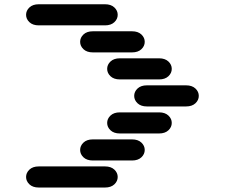

<svg xmlns="http://www.w3.org/2000/svg" viewBox="-20 -881 1040 888"><path d="M159.2 -13.7H465.8Q493.2 -13.7 508.8 -28.3Q524.4 -43 524.4 -62.5Q524.4 -82 508.8 -96.7Q493.2 -111.3 465.8 -111.3H159.2Q131.8 -111.3 116.2 -96.7Q100.6 -82 100.6 -62.5Q100.6 -43 116.2 -28.3Q131.8 -13.7 159.2 -13.7ZM409.2 -138.7H590.8Q618.2 -138.7 633.8 -153.3Q649.4 -168 649.4 -187.5Q649.4 -207 633.8 -221.7Q618.2 -236.3 590.8 -236.3H409.2Q381.8 -236.3 366.2 -221.7Q350.6 -207 350.6 -187.5Q350.6 -168 366.2 -153.3Q381.8 -138.7 409.2 -138.7ZM534.2 -263.7H715.8Q743.2 -263.7 758.8 -278.3Q774.4 -293 774.4 -312.5Q774.4 -332 758.8 -346.7Q743.2 -361.3 715.8 -361.3H534.2Q506.8 -361.3 491.2 -346.7Q475.6 -332 475.6 -312.5Q475.6 -293 491.2 -278.3Q506.8 -263.7 534.2 -263.7ZM659.2 -388.7H840.8Q868.2 -388.7 883.8 -403.3Q899.4 -418 899.4 -437.5Q899.4 -457 883.8 -471.7Q868.2 -486.3 840.8 -486.3H659.2Q631.8 -486.3 616.2 -471.7Q600.6 -457 600.6 -437.5Q600.6 -418 616.2 -403.3Q631.8 -388.7 659.2 -388.7ZM534.2 -513.7H715.8Q743.2 -513.7 758.8 -528.3Q774.4 -543 774.4 -562.5Q774.4 -582 758.8 -596.7Q743.2 -611.3 715.8 -611.3H534.2Q506.8 -611.3 491.2 -596.7Q475.6 -582 475.6 -562.5Q475.6 -543 491.2 -528.3Q506.8 -513.7 534.2 -513.7ZM409.2 -638.7H590.8Q618.2 -638.7 633.8 -653.3Q649.4 -668 649.4 -687.5Q649.4 -707 633.8 -721.7Q618.2 -736.3 590.8 -736.3H409.2Q381.8 -736.3 366.2 -721.7Q350.6 -707 350.6 -687.5Q350.6 -668 366.2 -653.3Q381.8 -638.7 409.2 -638.7ZM159.2 -763.7H465.8Q493.2 -763.7 508.8 -778.3Q524.4 -793 524.4 -812.5Q524.4 -832 508.8 -846.7Q493.2 -861.3 465.8 -861.3H159.2Q131.8 -861.3 116.2 -846.7Q100.6 -832 100.6 -812.5Q100.6 -793 116.2 -778.3Q131.8 -763.7 159.2 -763.7Z"/></svg>

Font: Sixtyfour Convergence
Style: Regular
Weight: 400
Designer: Jens Kutilek
Foundry: Jens Kutilek
Version: Version 2.001